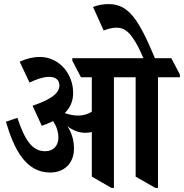

<svg xmlns="http://www.w3.org/2000/svg" viewBox="-20 -909 898 937"><path d="M225 -67C294 -67 341 -113 341 -183C341 -224 331 -259 309 -293C335 -273 364 -261 396 -261C407 -261 418 -262 428 -265V-47L524 8H536V-532H642V-47L738 8H751V-532H858V-545L816 -625H736C655 -820 605 -889 510 -889C484 -889 460 -885 434 -875L486 -760C506 -768 528 -774 548 -774C581 -774 604 -759 628 -724C645 -700 659 -673 680 -625H333V-613L375 -532H428V-364C411 -353 389 -345 361 -345C339 -345 317 -350 296 -357C324 -385 337 -417 337 -456C337 -501 321 -542 295 -574C266 -608 224 -631 176 -631C141 -631 109 -623 76 -608L124 -506C159 -523 193 -534 219 -534C252 -534 270 -518 270 -492C270 -452 224 -422 139 -393L184 -295C204 -302 223 -310 239 -318C255 -294 265 -267 265 -238C265 -198 241 -171 200 -171C136 -171 100 -228 65 -334L9 -315C49 -178 107 -67 225 -67Z"/></svg>

Font: Noto Serif Devanagari ExtraCondensed
Style: Bold
Weight: 700
Width: 2
Designer: Universal Thirst, Indian Type Foundry and the Monotype Design Team
Foundry: Monotype Imaging Inc.
Version: Version 2.004